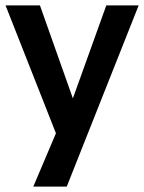

<svg xmlns="http://www.w3.org/2000/svg" viewBox="-24 -509 532 709"><path d="M99 180 194.5 -45V13.5L-3.5 -489H123.5L259 -106.5H231L368.5 -489H488L222.5 180Z"/></svg>

Font: Nunito Sans 12pt ExtraLight SemiCondensed
Style: Regular
Weight: 200
Width: 4
Version: Version 3.101;gftools[0.9.27]